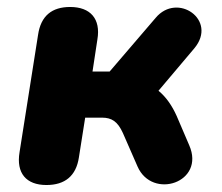

<svg xmlns="http://www.w3.org/2000/svg" viewBox="-20 -521 635 550"><path d="M113 9C166 9 198 -17 206 -70L224 -184H272C300 -184 317 -173 332 -140L374 -44C416 52 569 2 522 -105L486 -189C473 -218 456 -243 434 -261L537 -383C604 -464 488 -544 426 -470L294 -316H245L259 -408C269 -467 239 -501 181 -501C129 -501 97 -476 89 -421L36 -85C26 -25 55 9 113 9Z"/></svg>

Font: SN Pro Heavy
Style: Italic
Weight: 800
Italic angle: -9°
Designer: Tobias Whetton
Foundry: Supernotes
Version: Version 1.001;Glyphs 3.2 (3249)